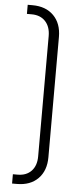

<svg xmlns="http://www.w3.org/2000/svg" viewBox="-62 -768 430 1008"><g transform="rotate(5 153.0 -264.0)"><path d="M42 158H67Q113 158 139.5 130Q166 102 166 53V-581Q166 -630 139.5 -658.5Q113 -687 67 -687H42V-735H67Q138 -735 179 -693.5Q220 -652 220 -581V53Q220 124 179 165.5Q138 207 67 207H42Z"/></g></svg>

Font: Bai Jamjuree Light
Style: Regular
Weight: 300
Designer: Katatrad Aksorn Co.,Ltd.
Foundry: Cadson Demak Co.,Ltd.
Version: Version 1.000; ttfautohint (v1.6)